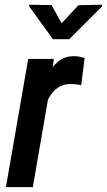

<svg xmlns="http://www.w3.org/2000/svg" viewBox="-20 -771 440 791"><path d="M188 -420.9 115.2 0H4.4L96.2 -528.3H201.7ZM328.6 -532.2 314.5 -419.9Q304.7 -422.4 294.4 -423.6Q284.2 -424.8 274.4 -424.8Q247.1 -425.3 227.5 -415Q208 -404.8 194.6 -387.5Q181.2 -370.1 172.1 -348.6Q163.1 -327.1 157.7 -304.2L133.3 -302.7Q137.7 -334.5 146.7 -375.5Q155.8 -416.5 172.9 -454.3Q189.9 -492.2 218.3 -516.4Q246.6 -540.5 289.1 -539.6Q299.3 -539.1 309.1 -537.1Q318.8 -535.2 328.6 -532.2ZM192.4 -750 233.9 -675.3 303.2 -749.5 399.9 -751.5V-744.1L265.1 -609.4H198.2L100.6 -744.1V-751.5Z"/></svg>

Font: Roboto Condensed Medium
Style: Italic
Weight: 500
Italic angle: -12°
Designer: Christian Robertson
Foundry: Google
Version: Version 3.0; 2020